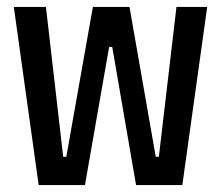

<svg xmlns="http://www.w3.org/2000/svg" viewBox="-20 -536 640 556"><path d="M20 -516H113L163 -82H172L249 -516H355L431 -82H440L491 -516H580L508 0H374L305 -400H296L226 0H92Z"/></svg>

Font: IBM Plex Mono Medium
Style: Regular
Weight: 500
Monospace: yes
Designer: Mike Abbink, Paul van der Laan, Pieter van Rosmalen
Foundry: Bold Monday
Version: Version 2.3